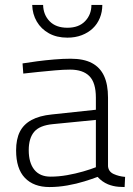

<svg xmlns="http://www.w3.org/2000/svg" viewBox="-20 -746 537 775"><path d="M180 9Q116 9 80.5 -28Q45 -65 45 -139Q45 -184 60 -214Q75 -244 107 -261.5Q139 -279 189 -284L367 -303V-352Q367 -412 341 -438.5Q315 -465 263 -465Q237 -465 202.5 -462Q168 -459 134 -455.5Q100 -452 74 -449L71 -490Q95 -494 129 -498.5Q163 -503 199 -506Q235 -509 265 -509Q318 -509 351 -491.5Q384 -474 400 -439.5Q416 -405 416 -352V-75Q418 -53 439 -43.5Q460 -34 485 -32L483 9Q471 9 459 8Q447 7 436.5 4.5Q426 2 416 -2Q404 -7 393.5 -14.5Q383 -22 374 -32Q353 -24 321 -14Q289 -4 252 2.5Q215 9 180 9ZM184 -33Q217 -33 251 -39Q285 -45 316 -54Q347 -63 367 -71V-262L194 -245Q140 -240 118 -214Q96 -188 96 -140Q96 -89 118.5 -61Q141 -33 184 -33ZM252 -594Q209 -594 177.5 -611.5Q146 -629 128.5 -659Q111 -689 110 -726H154Q155 -686 180.5 -660Q206 -634 252 -634Q298 -634 323.5 -660.5Q349 -687 349 -726H393Q393 -698 383 -673.5Q373 -649 354.5 -631.5Q336 -614 310 -604Q284 -594 252 -594Z"/></svg>

Font: Cairo Play Light
Style: Regular
Weight: 300
Version: Version 3.119